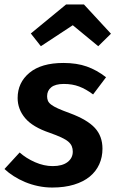

<svg xmlns="http://www.w3.org/2000/svg" viewBox="-31 -825 526 860"><path d="M205 -81Q248 -81 271.5 -99Q295 -117 295 -146Q295 -159 290.5 -170Q286 -181 275 -190.5Q264 -200 243.5 -209.5Q223 -219 192 -230Q115 -256 81.5 -296Q48 -336 48 -386Q48 -455 101 -499Q154 -543 253 -543Q313 -543 358 -527Q403 -511 444 -479L386 -402Q354 -426 323.5 -437.5Q293 -449 255 -449Q217 -449 198.5 -434Q180 -419 180 -394Q180 -383 183.5 -374Q187 -365 198 -356.5Q209 -348 229 -339Q249 -330 282 -318Q360 -289 394 -252Q428 -215 428 -159Q428 -121 413.5 -89Q399 -57 371 -34Q343 -11 300.5 2Q258 15 203 15Q171 15 140 8.5Q109 2 81.5 -9.5Q54 -21 30.5 -36Q7 -51 -11 -68L57 -142Q86 -116 126 -98.5Q166 -81 205 -81ZM152 -618 107 -675 265 -805H345L466 -674L409 -618L295 -712Z"/></svg>

Font: Xgbmvzvtohvqztyvzapvmeyoton
Style: Regular
Weight: 500
Italic angle: -8°
Designer: Carrois Corporate & Edenspiekermann
Foundry: Carrois Corporate GbR & Edenspiekermann AG
Version: Version 2.001